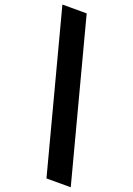

<svg xmlns="http://www.w3.org/2000/svg" viewBox="-185 -766 741 1070"><g transform="rotate(20 186.0 -231.5)"><path d="M238 239H382L134 -702H-10Z"/></g></svg>

Font: Tilda Sans Black
Style: Regular
Weight: 900
Designer: ParaType Ltd
Foundry: ParaType Ltd
Version: Version 1.009